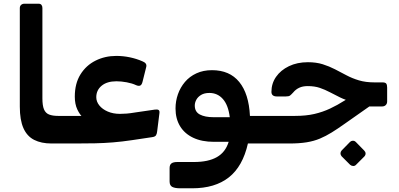

<svg xmlns="http://www.w3.org/2000/svg" viewBox="-20 -770 2153 1037"><path d="M303 5H258Q203 5 164.5 -14.5Q126 -34 106.5 -78Q87 -122 87 -194V-726Q87 -737 94 -743.5Q101 -750 113 -750H187Q199 -750 204 -743.5Q209 -737 209 -727V-239Q209 -200 217.5 -179.5Q226 -159 245 -151.5Q264 -144 294 -144H318Q333 -144 333 -129V-25Q333 5 303 5Z M305 5Q295 5 291.5 -1Q288 -7 288 -14V-118Q288 -132 296 -138Q304 -144 318 -144H489L472 -103Q452 -113 431.5 -131.5Q411 -150 397.5 -179Q384 -208 384 -248Q384 -319 414.5 -368Q445 -417 496 -442.5Q547 -468 608 -468Q645 -468 681 -460.5Q717 -453 749 -439Q762 -434 767.5 -426Q773 -418 769 -405L750 -329Q746 -312 737.5 -308Q729 -304 715 -310Q694 -320 664.5 -325.5Q635 -331 609 -331Q558 -331 529 -307Q500 -283 500 -245Q500 -221 516.5 -200.5Q533 -180 562 -167.5Q591 -155 628 -155Q645 -155 664 -156.5Q683 -158 713 -163L816 -178Q830 -180 836.5 -176Q843 -172 841 -158L829 -62Q828 -49 823 -40Q818 -31 800 -29L693 -13Q639 -5 590.5 -1Q542 3 493 4Q444 5 386 5Z M954 247Q925 247 910.5 239.5Q896 232 896 210V138Q896 120 906 112.5Q916 105 938 105H1028Q1105 105 1151.5 78.5Q1198 52 1215 -4H1135Q1070 -4 1023.5 -26Q977 -48 952.5 -88.5Q928 -129 928 -184Q928 -224 941 -261Q954 -298 979 -327.5Q1004 -357 1041 -374Q1078 -391 1125 -391Q1220 -391 1272 -327.5Q1324 -264 1330 -144H1399Q1414 -144 1414 -129V-25Q1414 5 1384 5H1319Q1291 129 1216 188Q1141 247 1018 247ZM1133 -137H1221Q1213 -202 1184 -235Q1155 -268 1111 -268Q1084 -268 1066.5 -257.5Q1049 -247 1040.5 -231.5Q1032 -216 1032 -200Q1032 -166 1059.5 -151.5Q1087 -137 1133 -137Z M1384 5Q1369 5 1369 -10V-114Q1369 -144 1399 -144H1574Q1633 -144 1678 -154.5Q1723 -165 1762.5 -183.5Q1802 -202 1843 -228L1927 -281L2019 -226L1841 -101Q1803 -74 1771.5 -54.5Q1740 -35 1708 -21.5Q1676 -8 1636.5 -1.5Q1597 5 1543 5ZM1973 -195V-211Q1922 -211 1884.5 -220Q1847 -229 1817.5 -243.5Q1788 -258 1761.5 -272Q1735 -286 1707 -295.5Q1679 -305 1642 -305Q1615 -305 1596 -296Q1577 -287 1564 -271Q1553 -259 1546.5 -254Q1540 -249 1523 -249H1476Q1446 -249 1446 -274Q1446 -319 1471 -355Q1496 -391 1540.5 -412.5Q1585 -434 1643 -434Q1688 -434 1723 -423Q1758 -412 1789 -396Q1820 -380 1851 -363.5Q1882 -347 1918.5 -336Q1955 -325 2003 -325H2046Q2061 -325 2066 -318.5Q2071 -312 2071 -297V-222Q2071 -210 2063.5 -202.5Q2056 -195 2043 -195ZM1902 121Q1896 127 1887 126.5Q1878 126 1871 120L1825 74Q1819 67 1819 58.5Q1819 50 1825 43L1871 -4Q1878 -10 1886.5 -10Q1895 -10 1901 -4L1947 43Q1954 50 1954.5 58.5Q1955 67 1948 75Z"/></svg>

Font: Rubik SemiBold
Style: Regular
Weight: 600
Designer: Hubert and Fischer
Foundry: Hubert and Fischer
Version: Version 2.300;gftools[0.9.30]